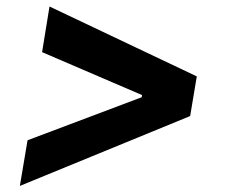

<svg xmlns="http://www.w3.org/2000/svg" viewBox="-20 -594 713 605"><path d="M579.2 -228.3 42.6 -8.2 66.8 -152 426.5 -287.6 427.6 -294.4 112.6 -429.7 136 -573.5 600.1 -353.3Z"/></svg>

Font: Inter UI
Style: Bold Italic
Weight: 700
Italic angle: 9.39999°
Designer: Rasmus Andersson
Foundry: rsms
Version: 3.2;8d6f07862